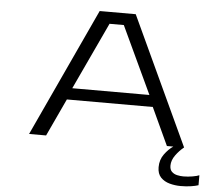

<svg xmlns="http://www.w3.org/2000/svg" viewBox="-59 -767 1205 1045"><g transform="rotate(5 543.0 -245.0)"><path d="M966 0H872L777 -205H307.5L212 0H119L443.5 -700H640.5ZM503 -635.5 331.5 -268.5H753L581 -635.5ZM1062 143V197.5Q1047.5 202.5 1022.2 206.5Q997 210.5 965 210.5Q934.5 210.5 905 202.5Q875.5 194.5 856.2 174.5Q837 154.5 837 118.5Q837 78 859.2 47.5Q881.5 17 907 0H965.5Q940.5 20 920.5 47.8Q900.5 75.5 900.5 104.5Q900.5 127 912.5 138.2Q924.5 149.5 941.8 153.2Q959 157 975.5 157Q1001 157 1026.2 152.5Q1051.5 148 1062 143Z"/></g></svg>

Font: Trispace Expanded Light
Style: Regular
Weight: 300
Width: 7
Designer: Tyler Finck
Foundry: Etcetera Type Company
Version: Version 1.210; ttfautohint (v1.8.3)